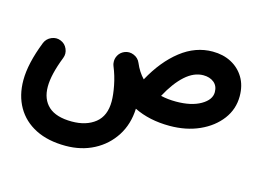

<svg xmlns="http://www.w3.org/2000/svg" viewBox="-91 -533 1334 990"><g transform="rotate(15 576.0 -38.0)"><path d="M26.9 23.9Q26.9 -64.9 74.7 -186.5Q85 -211.4 110.1 -222.2Q135.3 -232.9 159.2 -223.1Q184.1 -213.4 194.8 -188.5Q205.6 -163.6 195.8 -139.2Q157.2 -41 157.2 23.9Q157.2 91.3 198.2 128.7Q239.3 166 322.8 166Q399.9 166 447.5 127.9Q495.1 89.8 495.1 12.7Q495.1 -22 485.6 -70.8Q476.1 -119.6 457 -166Q454.1 -173.3 453.1 -180.7Q453.1 -180.7 453.1 -181.2Q453.1 -181.2 453.1 -181.6Q450.2 -203.1 460.9 -222.2Q471.7 -241.2 492.2 -250Q516.6 -260.3 541.7 -250Q566.9 -239.7 577.1 -215.3Q595.7 -170.9 625.5 -140.1Q684.1 -247.6 762.7 -309.1Q841.3 -370.6 932.6 -370.6Q988.8 -370.6 1032.2 -347.7Q1075.7 -324.7 1100.8 -283Q1126 -241.2 1126 -183.6Q1126 -114.7 1085 -60.3Q1043.9 -5.9 973.9 25.6Q903.8 57.1 815.4 57.1Q707.5 57.1 625.5 16.6Q622.1 100.1 581.8 162.8Q541.5 225.6 474.6 260.5Q407.7 295.4 324.2 295.4Q230 295.4 163.6 261.7Q97.2 228 62 166.7Q26.9 105.5 26.9 23.9ZM917.5 -240.2Q867.7 -240.2 821 -198.5Q774.4 -156.7 733.9 -81.1Q771 -72.3 815.4 -72.3Q896.5 -72.3 946.5 -101.1Q996.6 -129.9 996.6 -170.9Q996.6 -204.1 974.4 -222.2Q952.1 -240.2 917.5 -240.2Z"/></g></svg>

Font: Mikhak Bold
Style: Regular
Weight: 700
Designer: Amin Abedi
Version: Version 3.3